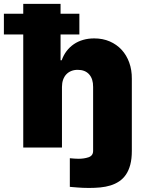

<svg xmlns="http://www.w3.org/2000/svg" viewBox="-68 -747 737 972"><path d="M49.7 -677.6V-727.3H238.6V-677.6H333.8V-572.4H238.6V-441.8H244.3Q253.6 -468 269.2 -488.5Q284.8 -508.9 305.8 -523.3Q326.7 -537.6 352.8 -545.1Q378.9 -552.6 409.1 -552.6Q452.4 -552.6 487.6 -537.3Q522.7 -522 547.8 -494.9Q572.8 -467.7 586.3 -430.2Q599.8 -392.8 599.4 -348V17Q599.4 57.2 591.6 86.6Q583.8 116.1 569.6 136.9Q555.4 157.7 535.5 171Q515.6 184.3 491.5 191.8Q467.3 199.2 439.6 201.9Q411.9 204.5 382.1 204.5Q364.7 204.5 350.7 203.8Q336.6 203.1 325.1 202.2Q313.6 201.3 303.8 200.5Q294 199.6 285.5 198.9V54Q297.6 55 307.9 55.9Q318.2 56.8 329.5 56.8Q342.7 56.8 355.1 55Q367.5 53.3 379.6 49.4Q403.4 41.5 403.4 17V-306.8Q403.8 -347.7 383.3 -370.6Q362.9 -393.5 325.3 -393.5Q307.5 -393.5 292.8 -387.6Q278.1 -381.7 267.6 -370.6Q257.1 -359.4 251.4 -343.2Q245.7 -327.1 245.7 -306.8V0H49.7V-572.4H-48.3V-677.6Z"/></svg>

Font: Inter P Black
Style: Regular
Weight: 900
Designer: Rasmus Andersson
Foundry: rsms
Version: Version 3.018;git-588b23468